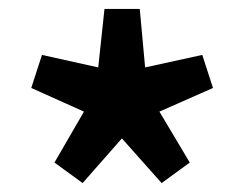

<svg xmlns="http://www.w3.org/2000/svg" viewBox="-20 -828 547 430"><path d="M165 -418 102 -464 168 -578 50 -631 74 -705 200 -677 214 -808H293L305 -677L433 -705L457 -631L337 -578L405 -464L342 -418L253 -518Z"/></svg>

Font: Noto Sans JP Thin
Style: Bold
Weight: 700
Version: Version 2.004-H2;hotconv 1.0.118;makeotfexe 2.5.65603